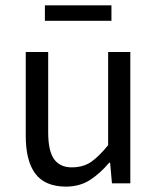

<svg xmlns="http://www.w3.org/2000/svg" viewBox="-20 -678 584 710"><path d="M75.2 -485.8H158.2V-189Q158.2 -120.1 179.7 -89.8Q201.2 -59.6 244.1 -59.1Q287.1 -59.1 315.9 -78.6Q344.7 -98.1 379.9 -141.1V-485.8H461.9V0H394L387.2 -76.2H383.8Q349.6 -36.1 312.5 -12.2Q275.4 11.7 224.1 12.2Q146 11.7 110.4 -36.1Q74.7 -84 75.2 -178.2ZM146 -658.2H392.1V-601.1H146Z"/></svg>

Font: SourceSansPro-Regular
Style: Regular
Weight: 400
Designer: Paul D. Hunt
Foundry: Adobe Systems Incorporated
Version: Version 1.050;PS Version 1.000;hotconv 1.0.70;makeotf.lib2.5